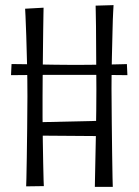

<svg xmlns="http://www.w3.org/2000/svg" viewBox="-20 -728 541 749"><path d="M23 -435 25 -478Q25 -478 40 -478Q55 -478 79.5 -477.5Q104 -477 134 -476.5Q164 -476 195 -475.5Q226 -475 252 -475Q271 -475 298.5 -475Q326 -475 357 -475.5Q388 -476 414.5 -476.5Q441 -477 458 -477.5Q475 -478 475 -478L477 -435Q477 -435 458.5 -435Q440 -435 411.5 -435.5Q383 -436 351 -436Q319 -436 290.5 -436Q262 -436 246 -436Q214 -436 175.5 -436Q137 -436 102.5 -435.5Q68 -435 45.5 -435Q23 -435 23 -435ZM350 1Q350 1 350.5 -27Q351 -55 352 -100.5Q353 -146 354 -198Q355 -250 355.5 -298Q356 -346 356 -380Q356 -415 355.5 -458.5Q355 -502 355 -545.5Q355 -589 354.5 -625.5Q354 -662 353.5 -684Q353 -706 353 -706L423 -708Q423 -708 421.5 -681.5Q420 -655 419 -609Q418 -563 416.5 -504.5Q415 -446 415 -382Q415 -318 416 -250.5Q417 -183 417.5 -126Q418 -69 419 -34Q420 1 420 1ZM121 -251 385 -257 386 -197 121 -199ZM82 -1Q82 -1 83 -31.5Q84 -62 84.5 -113Q85 -164 86 -226.5Q87 -289 87 -353Q87 -417 85.5 -478Q84 -539 82.5 -587.5Q81 -636 79.5 -665Q78 -694 78 -694L150 -698Q150 -698 149.5 -673.5Q149 -649 148.5 -609.5Q148 -570 147.5 -523Q147 -476 146.5 -431Q146 -386 146 -351Q146 -316 146 -270.5Q146 -225 147 -178Q148 -131 148.5 -91Q149 -51 150 -26.5Q151 -2 151 -2Z"/></svg>

Font: Truculenta Light
Style: Regular
Weight: 300
Version: Version 1.002